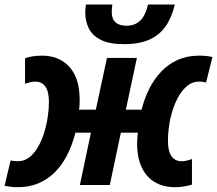

<svg xmlns="http://www.w3.org/2000/svg" viewBox="-45 -794 932 824"><path d="M32.2 9.3Q15.6 9.3 1.2 7.6Q-13.2 5.9 -25.4 3.4L0.5 -105.5Q7.8 -104 14.9 -103Q22 -102.1 31.7 -102.1Q59.1 -102.1 80.6 -118.7Q102.1 -135.3 117.9 -162.8Q133.8 -190.4 144.3 -224.1Q154.8 -257.8 159.9 -292.2Q165 -326.7 165 -356.4Q165 -400.4 149.9 -422.1Q134.8 -443.8 106.4 -443.8Q95.2 -443.8 84.5 -441.2Q73.7 -438.5 62.5 -434.6V-543.9Q76.2 -548.8 94.2 -552Q112.3 -555.2 134.8 -555.2Q209.5 -555.2 253.2 -506.6Q296.9 -458 296.9 -366.2Q296.9 -356 296.4 -345Q295.9 -334 293.9 -323.2H366.2L414.1 -545.4H542.5L495.1 -323.2H562.5Q574.7 -371.6 595.9 -413.6Q617.2 -455.6 647.7 -487.5Q678.2 -519.5 718.8 -537.4Q759.3 -555.2 809.6 -555.2Q826.2 -555.2 840.3 -553.7Q854.5 -552.2 866.7 -549.3L839.4 -439.9Q832.5 -441.9 825.4 -442.9Q818.4 -443.8 809.1 -443.8Q783.2 -443.8 762 -428Q740.7 -412.1 724.6 -385.5Q708.5 -358.9 697.5 -325.9Q686.5 -293 681.2 -257.6Q675.8 -222.2 675.8 -189Q675.8 -146 690.9 -124Q706.1 -102.1 733.9 -102.1Q746.1 -102.1 756.6 -104.7Q767.1 -107.4 778.8 -111.3V-1.5Q765.1 2.4 746.8 5.9Q728.5 9.3 706.1 9.3Q656.2 9.3 619.9 -12Q583.5 -33.2 563.5 -75.2Q543.5 -117.2 543.5 -178.2Q543.5 -189.9 544.4 -202.1Q545.4 -214.4 546.4 -224.6H473.6L426.3 0H297.9L345.2 -224.6H278.8Q264.6 -169.4 241.9 -126Q219.2 -82.5 188.2 -52.5Q157.2 -22.5 118.2 -6.6Q79.1 9.3 32.2 9.3ZM488.3 -604.5Q423.8 -604.5 387.5 -623Q351.1 -641.6 335.9 -672.6Q320.8 -703.6 320.8 -741.2Q320.8 -748.5 321.8 -757.6Q322.8 -766.6 323.7 -774.4H437Q436 -765.1 435.3 -757.3Q434.6 -749.5 434.6 -742.7Q434.6 -712.9 450.7 -698.2Q466.8 -683.6 497.6 -683.6Q533.7 -683.6 556.4 -705.1Q579.1 -726.6 590.3 -774.4H705.1Q692.4 -719.2 666 -681.4Q639.6 -643.6 596.2 -624Q552.7 -604.5 488.3 -604.5Z"/></svg>

Font: Open Sans SemiCondensed
Style: Bold Italic
Weight: 700
Width: 4
Italic angle: -12°
Designer: Monotype Design Team
Foundry: Monotype Imaging Inc.
Version: Version 3.003